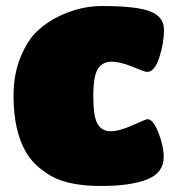

<svg xmlns="http://www.w3.org/2000/svg" viewBox="-20 -609 590 638"><path d="M164 -17Q140 -28 112.5 -50Q85 -72 67 -102Q25 -174 25 -290Q25 -362 48 -418.5Q71 -475 104 -506Q137 -537 180 -557Q249 -589 318 -589Q434 -589 479.5 -571Q525 -553 525 -510Q525 -467 509.5 -418.5Q494 -370 469 -370Q461 -370 420.5 -387Q380 -404 350.5 -404Q321 -404 305.5 -380.5Q290 -357 290 -289.5Q290 -222 304 -197.5Q318 -173 347.5 -173Q377 -173 421 -193Q465 -213 470 -213Q489 -213 506.5 -168Q524 -123 524 -88Q524 -34 468 -12.5Q412 9 316.5 9Q221 9 164 -17Z"/></svg>

Font: Titan One
Style: Regular
Weight: 400
Designer: Rodrigo Fuenzalida
Foundry: Rodrigo Fuenzalida
Version: Version 1.001